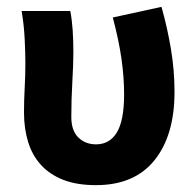

<svg xmlns="http://www.w3.org/2000/svg" viewBox="-20 -528 572 560"><path d="M260 12Q204 12 164.5 -3.5Q125 -19 99.5 -47Q74 -75 62 -114Q50 -153 50 -200Q50 -235 52 -271.5Q54 -308 54 -344Q54 -373 52 -414Q50 -455 43 -496H185Q190 -470 192 -439.5Q194 -409 194 -374Q194 -342 191 -289.5Q188 -237 188 -187Q188 -147 208.5 -127Q229 -107 260 -107Q300 -107 321 -142Q342 -177 342 -253Q342 -301 334.5 -355Q327 -409 309 -477L451 -508Q468 -448 478.5 -385.5Q489 -323 489 -260Q489 -133 430.5 -60.5Q372 12 260 12Z"/></svg>

Font: hySource Sans Pro
Style: Bold
Weight: 700
Designer: Paul D. Hunt
Foundry: Adobe Systems Incorporated
Version: Version 2.021;PS 2.000;hotconv 1.0.86;makeotf.lib2.5.63406